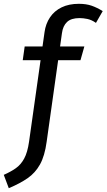

<svg xmlns="http://www.w3.org/2000/svg" viewBox="-83 -770 557 1003"><path d="M68.7 -29.4 149.6 -601.7Q155.6 -645.8 178.2 -679.4Q200.7 -713 238.9 -731.6Q277 -750.1 329.2 -750.1Q367.3 -750.1 396 -740.1Q424.6 -730 453.6 -712L418.3 -650.5Q395.3 -666.5 373.3 -671Q351.3 -675.5 332.4 -675.5Q288.5 -675.5 267.1 -655Q245.6 -634.6 240.6 -596.6L160.7 -29.5Q150.7 44.7 126 88.9Q101.4 133 61.7 160.6Q22 188.2 -37.1 213.1L-63.3 143.4Q-27.2 127.5 -0.7 109Q25.8 90.5 43.2 58.5Q60.7 26.5 68.7 -29.4ZM337.4 -455.5H35.8L45.9 -527.1H357.6Z"/></svg>

Font: Fira Sans Variable
Style: Italic
Weight: 397
Italic angle: -8°
Designer: Carrois Corporate & Edenspiekermann AG
Foundry: Carrois Corporate GbR & Edenspiekermann AG
Version: Version 4.202